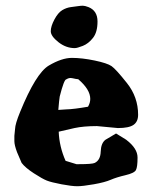

<svg xmlns="http://www.w3.org/2000/svg" viewBox="-20 -643 531 672"><path d="M289.6 -618.2Q321.3 -605.5 321.3 -567.9Q321.3 -530.3 305.4 -510.3Q289.6 -490.2 269.8 -482.4Q250 -474.6 241.7 -474.6Q210.9 -474.6 184.3 -495.6Q157.7 -516.6 157.7 -533.7Q157.7 -550.8 170.4 -574.7Q183.1 -598.6 197.8 -607.4Q212.4 -616.2 228.3 -618.2Q244.1 -620.1 253.7 -621.6Q263.2 -623 270 -623Q276.9 -623 289.6 -618.2ZM213.9 -260.3Q223.6 -260.3 244.9 -262.9Q266.1 -265.6 288.1 -269.5Q295.9 -283.2 295.9 -296.9Q295.9 -329.6 253.9 -365.7Q246.1 -366.2 234.4 -369.1Q231 -370.1 227.5 -370.1Q219.7 -370.1 211.9 -365.2Q204.1 -364.7 189 -305.2Q187 -293 184.1 -258.3Q208.5 -260.3 213.9 -260.3ZM256.3 -68.4Q302.7 -68.4 311.5 -72.8Q331.5 -82.5 332.5 -112.3Q333.5 -142.1 349.1 -153.8L386.2 -175.8L421.9 -153.8L422.4 -153.3Q461.4 -123.5 461.4 -91.8V-91.3V-90.8Q461.4 -58.6 455.8 -47.9Q450.2 -37.1 418.9 -29.8Q387.7 -22.5 367.4 -13.7Q347.2 -4.9 308.3 2Q269.5 8.8 250.5 8.8Q231.4 8.8 195.3 2Q159.2 -4.9 143.8 -11Q128.4 -17.1 98.6 -36.4Q68.8 -55.7 55.7 -72.8L39.6 -110.4Q30.3 -135.3 30.3 -148.9Q30.3 -149.4 30.3 -150.4V-167.5L32.7 -191.4Q33.2 -209.5 50.3 -251Q105.5 -386.7 150.9 -413.6Q196.3 -440.4 231.7 -440.4Q267.1 -440.4 311.3 -431.2Q355.5 -421.9 370.4 -411.6Q385.3 -401.4 424.3 -352.3Q463.4 -303.2 463.4 -241.2Q463.4 -217.3 447.5 -206.1Q431.6 -194.8 392.6 -194.8L319.3 -201.7Q272.9 -201.7 240.7 -194.8Q196.8 -185.1 185.5 -182.1Q187.5 -129.9 209.5 -80.1Q228.5 -74.2 247.6 -68.4Z"/></svg>

Font: Drukaatie burti
Style: Bold
Weight: 700
Version: Version 0.14